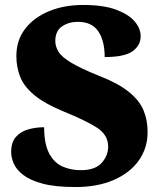

<svg xmlns="http://www.w3.org/2000/svg" viewBox="-20 -744 645 774"><path d="M284 10Q203 10 152.5 -3.5Q102 -17 74 -38.5Q46 -60 35.5 -84.5Q25 -109 25 -131Q25 -171 44.5 -192.5Q64 -214 94 -222.5Q124 -231 158 -231Q158 -163 178.5 -125Q199 -87 232.5 -72.5Q266 -58 306 -58Q363 -58 389.5 -87Q416 -116 416 -153Q416 -201 369 -230.5Q322 -260 240 -293Q160 -326 118 -361Q76 -396 61 -435Q46 -474 46 -518Q46 -582 81.5 -628Q117 -674 178 -699Q239 -724 315 -724Q397 -724 448 -705Q499 -686 523 -657.5Q547 -629 547 -598Q547 -561 514.5 -537.5Q482 -514 402 -514Q402 -580 376 -618Q350 -656 294 -656Q257 -656 230 -637.5Q203 -619 203 -579Q203 -556 216 -535Q229 -514 267.5 -491Q306 -468 380 -438Q457 -408 499.5 -373.5Q542 -339 558.5 -299.5Q575 -260 575 -212Q575 -147 539.5 -97Q504 -47 438.5 -18.5Q373 10 284 10Z"/></svg>

Font: Noto Serif Black
Style: Regular
Weight: 900
Designer: Monotype Design Team
Foundry: Monotype Imaging Inc.
Version: Version 2.014; ttfautohint (v1.8.4.7-5d5b)